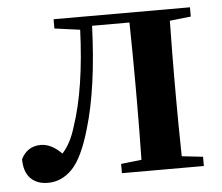

<svg xmlns="http://www.w3.org/2000/svg" viewBox="-44 -584 745 645"><g transform="rotate(-5 328.5 -262.0)"><path d="M619.1 -503.9 547.9 -496.1Q545.9 -382.8 545.9 -299.8V-235.4Q545.9 -152.3 547.9 -39.1L619.1 -31.2V0H342.8V-31.2L412.1 -39.1Q414.1 -152.3 414.1 -235.4V-299.8Q414.1 -388.7 412.1 -502H286.1Q278.3 -293 238.3 -159.2Q210.9 -63.5 175.3 -26.4Q139.6 10.7 92.8 10.7Q55.7 10.7 34.2 -11.2Q12.7 -33.2 12.7 -76.2Q34.2 -118.2 79.1 -118.2Q115.2 -118.2 149.4 -83Q178.7 -114.3 195.3 -170.9Q237.3 -294.9 245.1 -492.2L159.2 -503.9V-535.2H619.1Z"/></g></svg>

Font: GenRyuMin TW TTF Bold
Style: Regular
Weight: 700
Version: Version 1.300